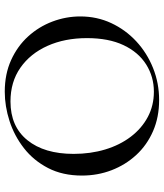

<svg xmlns="http://www.w3.org/2000/svg" viewBox="39 -715 688 806"><g transform="rotate(-90 383.0 -312.0)"><path d="M366 12Q294 12 235.5 -13.5Q177 -39 135.5 -84Q94 -129 71.5 -187.5Q49 -246 49 -312Q49 -393 80.5 -454Q112 -515 164 -555.5Q216 -596 278 -616Q340 -636 401 -636Q475 -636 533.5 -609.5Q592 -583 633 -538Q674 -493 695.5 -436Q717 -379 717 -319Q717 -249 689 -189Q661 -129 612.5 -84Q564 -39 500.5 -13.5Q437 12 366 12ZM401 -10Q464 -10 515.5 -42.5Q567 -75 596.5 -137.5Q626 -200 626 -291Q626 -384 593.5 -456.5Q561 -529 501.5 -570.5Q442 -612 360 -612Q255 -612 197.5 -541Q140 -470 140 -347Q140 -276 158.5 -214.5Q177 -153 212 -107Q247 -61 295 -35.5Q343 -10 401 -10Z"/></g></svg>

Font: Cormorant Medium
Style: Regular
Weight: 500
Designer: Christian Thalmann (Catharsis Fonts)
Foundry: Catharsis Fonts
Version: Version 4.000